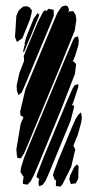

<svg xmlns="http://www.w3.org/2000/svg" viewBox="-20 -572 357 704"><path d="M254 -460 197 -319 104 -95 81 -39 68 -9 57 8H49L44 7L42 -1L40 -25L56 -119L66 -142L64 -144L55 -149L54 -163L73 -244L165 -465L190 -524L202 -542L207 -548L221 -552L229 -548L233 -536L230 -526L233 -530L249 -531L257 -518L260 -500ZM90 -501 62 -432 42 -418 35 -436 40 -514 49 -534 58 -542 65 -548 79 -549 88 -545 97 -534 96 -525ZM164 -481 80 -280 60 -233 47 -223 46 -228 42 -239 41 -258 51 -304 68 -348V-356L67 -366L74 -384L119 -492L139 -530L148 -536V-528L149 -531L159 -540L167 -538L177 -536V-525V-514ZM107 -475 92 -438 81 -413 70 -386 67 -379 65 -386 70 -406 73 -412 69 -410 71 -416 75 -433 104 -505 119 -525V-518L124 -524L123 -514ZM255 -302 206 -175 126 19 106 66 93 92 81 105 73 104 64 102V94L67 73L65 75L61 68L55 59L57 43L68 7L90 -47L217 -352L247 -423L254 -435L261 -437L266 -439L267 -434L269 -423L267 -405L256 -369L246 -344L250 -347L259 -337L258 -329ZM239 -130 160 62 147 91 136 106 123 111 121 97 124 83 123 84 114 77 116 67 140 5 229 -209 245 -245 253 -259 267 -264V-253L251 -204L244 -185L251 -186V-177ZM241 40 209 104 202 112 191 111 185 110V105V88L186 86L181 89L179 83L174 70L178 57L193 17L244 -106L257 -135L267 -151L277 -160L278 -155L280 -141L278 -124L265 -77L249 -38L256 -24ZM267 83 258 100 245 102 240 103 238 98 234 85 237 72 253 39 263 31 268 38Z"/></svg>

Font: Rubik Marker Hatch
Style: Regular
Weight: 400
Designer: Hubert and Fischer, NaN
Foundry: Hubert & Fischer, NaN
Version: Version 2.200